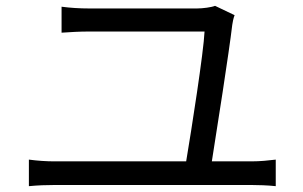

<svg xmlns="http://www.w3.org/2000/svg" viewBox="-20 -695 1040 658"><path d="M706 -142C723 -249 765 -516 776 -610C777 -618 780 -633 784 -643L717 -675C705 -670 675 -666 655 -666H286C253 -666 221 -668 191 -672V-583C223 -585 250 -587 287 -587H681C678 -517 636 -249 618 -142H167C139 -142 109 -144 79 -148V-57C110 -60 139 -61 167 -61H842C862 -61 899 -60 925 -57V-148C900 -145 872 -142 842 -142Z"/></svg>

Font: Noto Sans Japanese Regular
Style: Regular
Weight: 400
Designer: Ryoko NISHIZUKA (kana & ideographs); Paul D. Hunt (Latin, Greek & Cyrillic); Wenlong ZHANG (bopomofo); Sandoll Communica
Foundry: Adobe Systems Incorporated
Version: Version 1.000;PS 1;hotconv 1.0.78;makeotf.lib2.5.61930